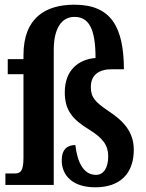

<svg xmlns="http://www.w3.org/2000/svg" viewBox="-20 -788 622 818"><path d="M386 10C489 10 550 -46 550 -150C550 -228 504 -274 442 -315C388 -352 367 -371 367 -417C367 -468 400 -493 457 -493H508C507 -674 453 -768 297 -768C175 -768 80 -713 80 -553V-536H13V-472H80V-116C80 -57 66 -49 43 -49H3V0H209V-575C209 -668 243 -716 297 -716C359 -716 387 -665 387 -541C314 -535 256 -489 256 -395C256 -317 290 -279 358 -237C420 -199 441 -168 441 -122C441 -71 420 -43 389 -43C337 -43 310 -94 301 -170C269 -170 243 -154 243 -105C243 -39 291 10 386 10Z"/></svg>

Font: Noto Serif Bengali ExtraCondensed
Style: Regular
Weight: 400
Width: 2
Designer: Juan Bruce, Universal Thirst, Indian Type Foundry and the Monotype Design Team.
Foundry: Monotype Imaging Inc.
Version: Version 2.003